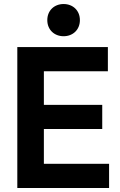

<svg xmlns="http://www.w3.org/2000/svg" viewBox="-20 -934 594 954"><path d="M66 0H522V-120H198V-293H488V-413H198V-580H516V-700H66ZM215 -834C215 -786 250 -754 296 -754C342 -754 377 -786 377 -834C377 -882 342 -914 296 -914C250 -914 215 -882 215 -834Z"/></svg>

Font: Meta Space
Style: Bold
Weight: 700
Designer: Meta Pool / Florian Karsten
Foundry: Meta Pool / Florian Karsten
Version: Version 2.000;Glyphs 3.1.1 (3137)